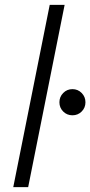

<svg xmlns="http://www.w3.org/2000/svg" viewBox="-20 -772 373 792"><path d="M185.1 -752H246.6L96.2 0H34.7ZM225.1 -350.1Q225.1 -372.6 240.7 -388.4Q256.3 -404.3 278.8 -404.3Q301.3 -404.3 316.9 -388.4Q332.5 -372.6 332.5 -350.1Q332.5 -327.6 316.9 -312Q301.3 -296.4 278.8 -296.4Q256.3 -296.4 240.7 -312Q225.1 -327.6 225.1 -350.1Z"/></svg>

Font: Reddit Sans Chocolate Light
Style: Italic
Weight: 300
Italic angle: -11.25°
Designer: Stephen Hutchings
Version: Version 1.013